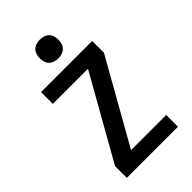

<svg xmlns="http://www.w3.org/2000/svg" viewBox="-282 -1064 1163 1163"><g transform="rotate(-45 300.0 -482.5)"><path d="M81 0V-101L382 -634H81V-735H519V-634L218 -101H519V0ZM300 -805Q284 -805 268 -810Q252 -815 241 -826Q230 -837 225 -853Q220 -869 220 -885Q220 -901 225 -917Q230 -933 241 -944Q252 -955 268 -960Q284 -965 300 -965Q316 -965 332 -960Q348 -955 359 -944Q370 -933 375 -917Q380 -901 380 -885Q380 -869 375 -853Q370 -837 359 -826Q348 -815 332 -810Q316 -805 300 -805Z"/></g></svg>

Font: Iosevka Fixed Extended
Style: Bold
Weight: 700
Width: 7
Monospace: yes
Designer: Belleve Invis
Foundry: Belleve Invis
Version: Version 24.1.1; ttfautohint (v1.8.4)